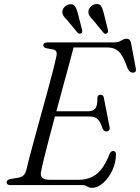

<svg xmlns="http://www.w3.org/2000/svg" viewBox="-20 -908 687 942"><path d="M382 0H31Q12.5 0 12.5 -13.5Q12.5 -25.5 30.5 -29.5L68.5 -36Q84 -38.5 93.2 -46Q102.5 -53.5 108 -69.5Q112.5 -90.5 123.5 -132.2Q134.5 -174 149.2 -228Q164 -282 180.2 -340.8Q196.5 -399.5 211.8 -455.5Q227 -511.5 238.8 -557Q250.5 -602.5 256 -629Q264 -660.5 242.5 -665L209 -671Q192.5 -674.5 192.5 -685Q192.5 -700 214 -700H539.5Q561 -700 575.2 -709Q589.5 -718 601.5 -718Q618 -718 622.5 -698.5L646 -574.5Q651 -552.5 632.5 -551.5Q616.5 -550.5 606 -572.5Q584.5 -635 562.8 -655Q541 -675 510 -675H341Q331.5 -638.5 317.8 -588Q304 -537.5 288.2 -479.2Q272.5 -421 256.5 -362H413Q436 -362 447.5 -376Q459 -390 458 -430.5Q459.5 -443 472 -443Q487.5 -443 489.5 -428.5L517.5 -285Q519.5 -273.5 515 -268.5Q510.5 -263.5 503.5 -263Q490 -262.5 483.5 -276.5Q472 -312.5 458 -324.5Q444 -336.5 417.5 -336.5H249.5Q233.5 -277 219.5 -223.5Q205.5 -170 195.5 -129.2Q185.5 -88.5 182 -68.5Q171 -26 222.5 -26H366.5Q419 -26 455 -55Q491 -84 518 -153.5Q524 -167 535.5 -167Q549 -167 549 -150.5Q548.5 -109.5 531 -72Q513.5 -34.5 486.5 -10.5Q459.5 13.5 430 13.5Q418 13.5 407.8 6.8Q397.5 0 382 0ZM489 -844 509.5 -760.5Q512 -749.5 504.5 -744.5Q495.5 -739 488.5 -746.5L435.5 -811Q425 -821 418.8 -831.2Q412.5 -841.5 414 -854.5Q416 -867.5 426.5 -876.8Q437 -886 450.5 -888Q469 -890 476.5 -877.5Q484 -865 489 -844ZM361.5 -844 383 -761Q385.5 -749 378.5 -745Q369.5 -739.5 361.5 -746.5L308.5 -810.5Q298 -820 291.5 -830Q285 -840 286 -853Q288 -866 298.2 -875.5Q308.5 -885 322.5 -887Q340.5 -889 348.2 -877Q356 -865 361.5 -844Z"/></svg>

Font: Fraunces 9pt S000 Light
Style: Italic
Weight: 300
Italic angle: -16°
Version: Version 1.000; ttfautohint (v1.8.3)